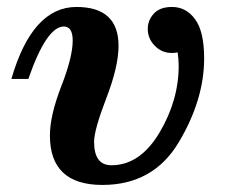

<svg xmlns="http://www.w3.org/2000/svg" viewBox="-20 -520 653 552"><path d="M274.4 11.7Q123.5 11.7 123.5 -130.4Q123.5 -188 156.2 -272Q189 -356 189 -403.3Q189 -443.8 163.6 -443.8Q113.8 -443.8 61.5 -293H12.7Q72.8 -500 199.7 -500Q320.8 -500 320.8 -388.2Q320.8 -328.6 285.6 -237.5Q250.5 -146.5 250.5 -112.3Q250.5 -44.9 300.3 -44.9Q382.3 -44.9 438 -137.9Q493.7 -231 493.7 -331.1Q493.7 -349.1 490.7 -369.6Q484.9 -367.7 473.6 -367.7Q445.3 -367.7 425 -388.4Q404.8 -409.2 404.8 -437Q404.8 -461.9 422.4 -481Q439.9 -500 474.6 -500Q515.1 -500 541 -464.6Q566.9 -429.2 566.9 -352.1Q566.9 -232.9 493.7 -110.6Q420.4 11.7 274.4 11.7Z"/></svg>

Font: Munson
Style: Bold Italic
Weight: 700
Italic angle: -12°
Designer: Paul James MIller
Foundry: High-Logic / Made with FontCreator
Version: Version 2.10;May 5, 2019;FontCreator 11.5.0.2430 64-bit